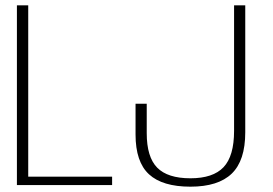

<svg xmlns="http://www.w3.org/2000/svg" viewBox="-20 -695 1024 721"><path d="M43.5 0H401V-31.5H86V-675H43.5ZM695 6Q799.5 6 850.2 -43Q901 -92 901 -198V-675H859V-203.5Q859 -109 819.5 -67.2Q780 -25.5 695 -25.5Q609.5 -25.5 570.2 -65.5Q531 -105.5 531 -195V-305.5H489V-190Q489 -87 539.5 -40.5Q590 6 695 6Z"/></svg>

Font: Anybody Thin ExtraLight
Style: Regular
Weight: 250
Version: Version 1.113;gftools[0.9.25]